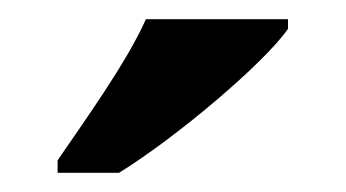

<svg xmlns="http://www.w3.org/2000/svg" viewBox="-20 -786 360 200"><path d="M40 -619V-606H104C164 -643 256 -721 280 -756V-766H132C112 -721 68 -660 40 -619Z"/></svg>

Font: Noto Serif Bengali SemiCondensed
Style: Bold
Weight: 700
Width: 4
Designer: Juan Bruce, Universal Thirst, Indian Type Foundry and the Monotype Design Team.
Foundry: Monotype Imaging Inc.
Version: Version 2.003